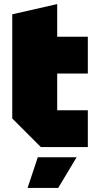

<svg xmlns="http://www.w3.org/2000/svg" viewBox="-20 -720 470 940"><path d="M40 -650 260 -700V-540H410V-360H260V-180H410V0H180L40 -140ZM115 200 165 50H355L265 200Z"/></svg>

Font: Tektur Black
Style: Regular
Weight: 900
Designer: Adam Jagosz
Foundry: Adam Jagosz
Version: Version 1.005;gftools[0.9.30]